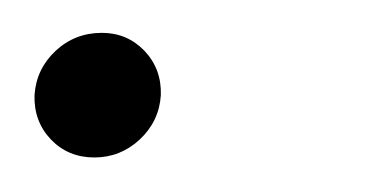

<svg xmlns="http://www.w3.org/2000/svg" viewBox="-40 -86 220 114"><path d="M16 7.5Q0.5 7.5 -9.8 -3.2Q-20 -14 -19.5 -29.5Q-18.5 -45 -7 -55.8Q4.5 -66.5 20.5 -66.5Q35.5 -66.5 45.8 -55.8Q56 -45 55.5 -29.5Q54.5 -14 43 -3.2Q31.5 7.5 16 7.5Z"/></svg>

Font: Anybody ExtraExpanded ExtraLight
Style: Italic
Weight: 200
Width: 8
Italic angle: -10°
Designer: Tyler Finck
Foundry: Etcetera Type Company
Version: Version 1.010; ttfautohint (v1.8.3) -l 8 -r 50 -G 200 -x 14 